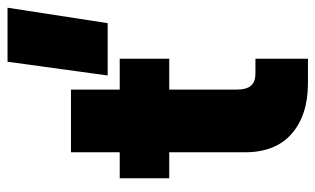

<svg xmlns="http://www.w3.org/2000/svg" viewBox="-184 -654 838 510"><g transform="rotate(-90 235.0 -399.0)"><path d="M326 -798H469.5L428.5 -532H289.5ZM334 -139.5V0H269Q184.5 0 135 -43Q85.5 -86 85.5 -167.5V-368.5H16.5V-500H85.5V-629.5H252V-500H334V-368.5H252V-190.5Q252 -163 262.5 -151.2Q273 -139.5 295 -139.5Z"/></g></svg>

Font: Overused Grotesk ExtraBold
Style: Regular
Weight: 800
Version: Version 0.004